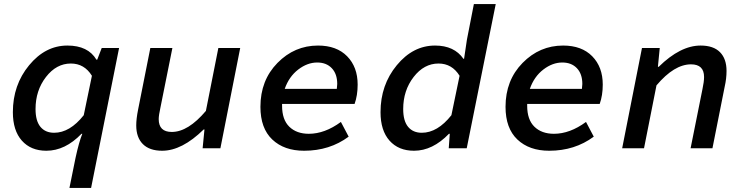

<svg xmlns="http://www.w3.org/2000/svg" viewBox="-20 -726 3640 940"><path d="M320 194 350 46Q367 -32 383 -71H379Q299 12 207 12Q131 12 87 -37.5Q43 -87 43 -177Q43 -310 122.5 -406.5Q202 -503 310 -503Q411 -503 452 -434H456L478 -491H563L426 194ZM245 -76Q322 -76 390 -162L430 -355Q393 -415 327 -415Q256 -415 205 -349Q154 -283 154 -192Q154 -134 178 -105Q202 -76 245 -76Z M774 12Q712 12 679.5 -20.5Q647 -53 647 -112Q647 -144 656 -189L716 -491H824L766 -202Q757 -161 757 -143Q757 -80 821 -80Q901 -80 988 -183L1049 -491H1156L1059 0H972L981 -92H977Q871 12 774 12Z M1469 12Q1371 12 1313 -43Q1255 -98 1255 -203Q1255 -333 1338.5 -418Q1422 -503 1537 -503Q1628 -503 1679.5 -450.5Q1731 -398 1731 -312Q1731 -259 1716 -217H1361V-208Q1361 -140 1396.5 -105.5Q1432 -71 1492 -71Q1570 -71 1649 -129L1687 -57Q1594 12 1469 12ZM1533 -420Q1485 -420 1440 -385.5Q1395 -351 1374 -291H1629Q1631 -307 1631 -315Q1631 -364 1604.5 -392Q1578 -420 1533 -420Z M2007 12Q1931 12 1887 -37.5Q1843 -87 1843 -177Q1843 -310 1922.5 -406.5Q2002 -503 2110 -503Q2204 -503 2249 -438H2252L2266 -532L2300 -706H2407L2265 0H2177L2182 -71H2178Q2098 12 2007 12ZM2045 -76Q2122 -76 2190 -162L2230 -355Q2193 -415 2127 -415Q2056 -415 2005 -349Q1954 -283 1954 -192Q1954 -134 1978 -105Q2002 -76 2045 -76Z M2669 12Q2571 12 2513 -43Q2455 -98 2455 -203Q2455 -333 2538.5 -418Q2622 -503 2737 -503Q2828 -503 2879.5 -450.5Q2931 -398 2931 -312Q2931 -259 2916 -217H2561V-208Q2561 -140 2596.5 -105.5Q2632 -71 2692 -71Q2770 -71 2849 -129L2887 -57Q2794 12 2669 12ZM2733 -420Q2685 -420 2640 -385.5Q2595 -351 2574 -291H2829Q2831 -307 2831 -315Q2831 -364 2804.5 -392Q2778 -420 2733 -420Z M3026 0 3123 -491H3210L3201 -399H3205Q3311 -503 3410 -503Q3473 -503 3505 -470.5Q3537 -438 3537 -379Q3537 -341 3528 -302L3468 0H3361L3419 -289Q3427 -326 3427 -349Q3427 -411 3363 -411Q3281 -411 3194 -308L3133 0Z"/></svg>

Font: TypoPRO Source Code Pro
Style: Italic
Weight: 600
Italic angle: -11°
Monospace: yes
Designer: Paul D. Hunt, Teo Tuominen
Foundry: Adobe Systems Incorporated
Version: Version 1.030;PS 1.0;hotconv 1.0.84;makeotf.lib2.5.63406